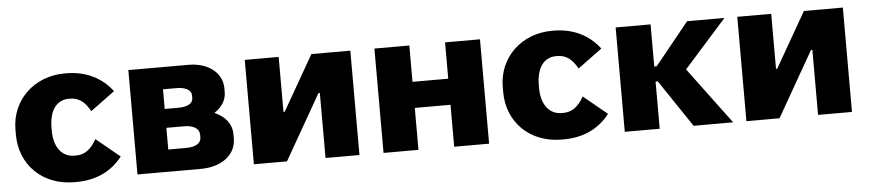

<svg xmlns="http://www.w3.org/2000/svg" viewBox="-37 -736 4311 953"><g transform="rotate(-5 2118.5 -260.0)"><path d="M302 11H311C412 11 488 -27 542 -96L424 -193C397 -144 365 -120 321 -120H314C253 -120 212 -169 212 -254V-266C212 -355 249 -404 311 -404H314C357 -404 388 -384 416 -333L537 -422C484 -492 405 -531 308 -531H300C148 -531 33 -421 33 -274V-249C33 -99 143 11 302 11Z M617 0H932C1037 0 1109 -55 1109 -137V-158C1109 -207 1078 -248 1024 -271C1064 -297 1084 -331 1084 -370V-389C1084 -465 1015 -520 918 -520H617ZM780 -312V-410H847C893 -410 921 -394 921 -367V-354C921 -327 894 -312 846 -312ZM780 -110V-218H869C915 -218 944 -200 944 -169V-156C944 -126 915 -110 868 -110Z M1197 0H1362L1547 -324H1554V0H1723V-520H1529L1372 -246H1366V-520H1197Z M1843 0H2017V-209H2195V0H2369V-520H2195V-339H2017V-520H1843Z M2730 11H2739C2840 11 2916 -27 2970 -96L2852 -193C2825 -144 2793 -120 2749 -120H2742C2681 -120 2640 -169 2640 -254V-266C2640 -355 2677 -404 2739 -404H2742C2785 -404 2816 -384 2844 -333L2965 -422C2912 -492 2833 -531 2736 -531H2728C2576 -531 2461 -421 2461 -274V-249C2461 -99 2571 11 2730 11Z M3045 0H3219V-235H3230L3388 0H3585L3375 -282L3587 -520H3401L3231 -310H3219V-520H3045Z M3651 0H3816L4001 -324H4008V0H4177V-520H3983L3826 -246H3820V-520H3651Z"/></g></svg>

Font: Fixel Display ExtraBold
Style: Regular
Weight: 800
Designer: AlfaBravo + MacPaw
Foundry: Kyrylo Tkachov, Marchela Mozhyna, Serhii Makarenko, Maria Weinstein, Zakhar Kryvoshyya
Version: Version 1.211